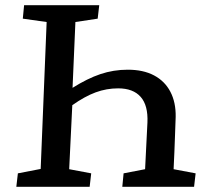

<svg xmlns="http://www.w3.org/2000/svg" viewBox="-20 -721 799 741"><path d="M260 -382Q317 -418 367.5 -435Q418 -452 473 -452Q533 -452 574.5 -430Q616 -408 637.5 -367Q659 -326 658 -270Q657 -234 655.5 -200Q654 -166 653 -133.5Q652 -101 650 -68L735 -52L729 0H452L457 -52L540 -68Q542 -114 544.5 -158.5Q547 -203 549 -248Q552 -314 523 -347Q494 -380 436 -380Q391 -380 349 -364.5Q307 -349 259 -315L247 -68L332 -52L326 0H43L49 -52L137 -69L160 -636L68 -649L73 -701H363L357 -649L271 -636Z"/></svg>

Font: Literata Medium
Style: Italic
Weight: 500
Italic angle: -2°
Designer: Latin by Veronika Burian and Jose Scaglione. Greek by Irene Vlachou. Cyrillic by Vera Evstafieva
Foundry: TypeTogether
Version: Version 3.103;gftools[0.9.29]